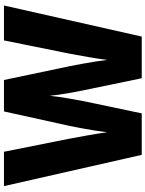

<svg xmlns="http://www.w3.org/2000/svg" viewBox="100 -854 754 995"><g transform="rotate(-90 477.5 -357.0)"><path d="M946 -714H765L696 -372C687 -325 670 -230 664 -179C656 -252 632 -374 620 -428L560 -714H397L334 -428C321 -375 298 -256 289 -179C282 -233 264 -333 256 -373L188 -714H10L172 0H387L449 -295C456 -331 474 -426 478 -477C483 -422 500 -332 508 -295L569 0H785Z"/></g></svg>

Font: Noto Sans Kannada SemiCondensed Black
Style: Regular
Weight: 900
Width: 4
Designer: Jelle Bosma - Monotype Design Team
Foundry: Monotype Imaging Inc.
Version: Version 2.005